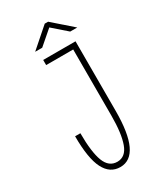

<svg xmlns="http://www.w3.org/2000/svg" viewBox="-216 -947 883 1039"><g transform="rotate(-30 225.0 -427.5)"><path d="M216 11Q151.5 11 118.8 -53.5Q86 -118 86 -256H119Q119 -138.5 141.2 -80.2Q163.5 -22 216 -22Q268 -22 290 -82.8Q312 -143.5 312 -255V-668H143V-700H345V-266Q345 11 216 11ZM127.5 -760 248.5 -866H269.5L390.5 -760H346.5L259.5 -836L171.5 -760Z"/></g></svg>

Font: Trispace Condensed Thin
Style: Regular
Weight: 100
Width: 3
Designer: Tyler Finck
Foundry: Etcetera Type Company
Version: Version 1.210; ttfautohint (v1.8.3)